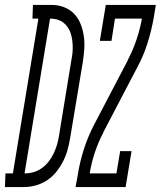

<svg xmlns="http://www.w3.org/2000/svg" viewBox="-81 -755 649 775"><path d="M-61 0 -59 -55H-29L74 -680H50L52 -735H130Q156 -735 180 -725Q204 -715 220 -697.5Q236 -680 245 -656.5Q254 -633 257.5 -607.5Q261 -582 259 -555.5Q257 -529 253 -503L202 -197Q198 -173 191.5 -149.5Q185 -126 173.5 -103.5Q162 -81 146 -61Q130 -41 108.5 -27Q87 -13 63 -6.5Q39 0 16 0ZM18 -55Q36 -55 54 -60Q72 -65 88 -76.5Q104 -88 115.5 -103Q127 -118 135.5 -135.5Q144 -153 149 -170.5Q154 -188 157 -206L207 -512Q210 -526 211.5 -540.5Q213 -555 212.5 -569Q212 -583 210 -596.5Q208 -610 203.5 -623Q199 -636 191 -647Q183 -658 172.5 -665.5Q162 -673 148.5 -676.5Q135 -680 121 -680L18 -55ZM224 0 233 -49Q241 -101 257.5 -152.5Q274 -204 299 -252L435 -512V-513Q456 -553 470 -595Q484 -637 492 -680H383L369 -590H322L346 -735H548L540 -686Q531 -634 515 -582.5Q499 -531 473 -483L337 -223V-222Q316 -182 302 -140Q288 -98 281 -55H389L404 -145H450L426 0Z"/></svg>

Font: Iosevka Curly Slab LtObl
Style: Regular
Weight: 300
Italic angle: -9°
Monospace: yes
Designer: Belleve Invis
Foundry: Belleve Invis
Version: Version 11.0.0; ttfautohint (v1.8.3)